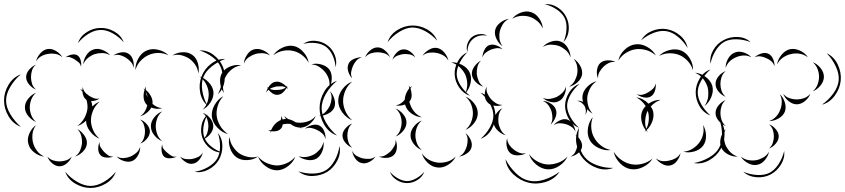

<svg xmlns="http://www.w3.org/2000/svg" viewBox="-118 -788 4172 948"><path d="M267 -575Q278 -609 310.5 -629.5Q343 -650 378 -650Q414 -651 447 -632Q480 -613 493 -579Q470 -606 438.5 -623.5Q407 -641 379 -640Q350 -640 319.5 -621.5Q289 -603 267 -575ZM293 -470Q294 -492 307.5 -514Q321 -536 342 -543Q363 -551 387.5 -541.5Q412 -532 426 -515Q407 -526 387 -526Q367 -526 350 -521Q333 -515 317 -502.5Q301 -490 293 -470ZM60 -485Q64 -505 80.5 -524Q97 -543 117 -546Q138 -549 159 -536Q180 -523 190 -505Q174 -519 155.5 -522Q137 -525 121 -522Q104 -520 87.5 -511.5Q71 -503 60 -485ZM551 -442Q549 -470 564.5 -498.5Q580 -527 605 -538Q631 -550 662.5 -542.5Q694 -535 714 -515Q689 -527 662.5 -526.5Q636 -526 615 -516Q595 -507 576.5 -488Q558 -469 551 -442ZM867 -539Q904 -541 935.5 -517.5Q967 -494 982 -460Q996 -426 990.5 -387Q985 -348 958 -323Q975 -356 979.5 -392.5Q984 -429 972 -456Q961 -484 931.5 -506Q902 -528 867 -539ZM733 -514Q753 -528 781.5 -530Q810 -532 830 -518Q851 -504 859 -476Q867 -448 861 -425Q859 -449 846 -468Q833 -487 817 -498Q801 -509 778.5 -515Q756 -521 733 -514ZM442 -514Q456 -525 478.5 -529Q501 -533 516 -523Q532 -514 538.5 -492.5Q545 -471 541 -453Q539 -471 527.5 -483Q516 -495 504 -503Q491 -511 475.5 -515.5Q460 -520 442 -514ZM206 -505Q217 -514 234.5 -518Q252 -522 264 -515Q276 -507 280.5 -489.5Q285 -472 282 -458Q280 -472 270.5 -480Q261 -488 252 -494Q242 -500 230.5 -504.5Q219 -509 206 -505ZM60 -346Q42 -352 26.5 -370Q11 -388 11 -407Q11 -427 26.5 -444.5Q42 -462 60 -469Q45 -457 40 -440Q35 -423 35 -407Q35 -392 40 -375Q45 -358 60 -346ZM-15 -162Q-53 -176 -75.5 -213.5Q-98 -251 -98 -292Q-98 -333 -75.5 -370Q-53 -407 -15 -421Q-46 -395 -67 -359.5Q-88 -324 -88 -292Q-88 -259 -67 -224Q-46 -189 -15 -162ZM867 -410Q892 -403 912.5 -381.5Q933 -360 936 -334Q938 -309 922 -283.5Q906 -258 883 -247Q901 -265 907.5 -288Q914 -311 912 -332Q910 -353 899 -374Q888 -395 867 -410ZM590 -351Q594 -350 597 -348Q599 -355 603 -361Q601 -352 602 -344Q617 -332 627 -313.5Q637 -295 635 -276V-275Q644 -267 656 -261Q668 -255 683 -254Q657 -246 629 -257Q621 -242 605.5 -230Q590 -218 574 -214Q589 -224 597.5 -238.5Q606 -253 609 -268Q605 -272 602 -276Q592 -290 591 -309Q590 -328 596 -345Q593 -348 590 -351ZM374 -103Q347 -113 327 -139Q307 -165 307 -192Q287 -173 264 -166Q287 -183 299.5 -207Q312 -231 314 -254Q315 -274 309 -295Q309 -295 309 -295Q300 -301 295 -312Q290 -323 289 -336Q284 -342 278 -348Q284 -346 289 -342Q289 -350 291 -359Q292 -343 303 -331Q306 -328 309 -325Q314 -321 322 -315Q333 -308 346 -303Q359 -298 374 -302Q356 -289 332 -289Q337 -276 338 -262Q354 -279 374 -286Q352 -267 341.5 -242Q331 -217 331 -194Q331 -171 341.5 -146Q352 -121 374 -103ZM602 -335Q604 -320 611 -307Q609 -322 602 -335ZM60 -186Q39 -194 22 -214.5Q5 -235 5 -258Q5 -281 22 -301.5Q39 -322 60 -330Q43 -315 36 -295.5Q29 -276 29 -258Q29 -240 36 -220.5Q43 -201 60 -186ZM683 -91Q661 -99 644 -120Q627 -141 627 -165Q627 -188 644 -209Q661 -230 683 -238Q665 -223 658 -203Q651 -183 651 -165Q651 -146 658 -126Q665 -106 683 -91ZM883 -231Q903 -224 919 -205Q935 -186 935 -165Q935 -144 919 -125Q903 -106 883 -99Q899 -112 905 -130Q911 -148 911 -165Q911 -182 905 -200Q899 -218 883 -231ZM574 -198Q592 -192 607 -174.5Q622 -157 622 -139Q622 -120 607 -102.5Q592 -85 574 -79Q588 -91 593 -107.5Q598 -124 598 -139Q598 -154 593 -170Q588 -186 574 -198ZM100 -15Q75 -17 51.5 -35Q28 -53 22 -78Q15 -102 27 -129Q39 -156 60 -170Q45 -150 42.5 -126.5Q40 -103 45 -84Q50 -64 63.5 -45Q77 -26 100 -15ZM264 -151Q283 -141 298 -120Q313 -99 311 -78Q309 -57 291 -39Q273 -21 252 -15Q270 -27 277.5 -45Q285 -63 287 -80Q288 -97 283.5 -116Q279 -135 264 -151ZM958 -131Q980 -104 980 -66.5Q980 -29 962 2Q944 32 910.5 49.5Q877 67 843 60Q878 55 908.5 37.5Q939 20 954 -4Q968 -28 968.5 -63Q969 -98 958 -131ZM442 -15Q428 -9 408 -10Q388 -11 378 -22Q367 -34 367 -53.5Q367 -73 374 -87Q372 -71 379.5 -59.5Q387 -48 395 -39Q404 -30 415 -22Q426 -14 442 -15ZM755 -15Q742 -8 723.5 -6.5Q705 -5 693 -14Q682 -24 680 -42.5Q678 -61 683 -75Q683 -60 691.5 -50Q700 -40 709 -33Q718 -25 729 -18.5Q740 -12 755 -15ZM574 -63Q575 -43 564 -22Q553 -1 535 7Q517 14 494 7Q471 0 458 -15Q476 -6 493.5 -7.5Q511 -9 526 -15Q540 -21 554 -32.5Q568 -44 574 -63ZM883 -35Q880 -17 866.5 0Q853 17 835 20Q817 24 798.5 12Q780 0 771 -15Q785 -4 801 -2.5Q817 -1 831 -3Q845 -6 859.5 -12.5Q874 -19 883 -35ZM236 -15Q230 3 212.5 18Q195 33 176 33Q157 33 139.5 18Q122 3 116 -15Q128 -1 144.5 4Q161 9 176 9Q191 9 207.5 4Q224 -1 236 -15ZM454 60Q441 97 404.5 118.5Q368 140 329 140Q290 140 253.5 118.5Q217 97 204 60Q229 90 263.5 110Q298 130 329 130Q361 130 395 110Q429 90 454 60Z M1379 -571Q1404 -589 1437.5 -586.5Q1471 -584 1496 -566Q1522 -548 1534.5 -517Q1547 -486 1539 -456Q1537 -487 1524 -515Q1511 -543 1490 -558Q1470 -572 1439.5 -575.5Q1409 -579 1379 -571ZM1231 -515Q1246 -538 1275 -552Q1304 -566 1332 -561Q1359 -555 1380.5 -530.5Q1402 -506 1406 -478Q1392 -503 1370.5 -518Q1349 -533 1327 -537Q1305 -542 1279 -537Q1253 -532 1231 -515ZM1086 -474Q1087 -495 1101 -516.5Q1115 -538 1135 -544Q1156 -550 1179 -540.5Q1202 -531 1215 -514Q1197 -525 1177.5 -525.5Q1158 -526 1142 -521Q1126 -516 1110 -505Q1094 -494 1086 -474ZM906 -267Q877 -292 870 -333Q863 -374 877 -410Q891 -447 923.5 -472.5Q956 -498 994 -497Q958 -484 927.5 -460Q897 -436 886 -407Q875 -378 881 -339.5Q887 -301 906 -267ZM1419 -470Q1441 -477 1467.5 -470Q1494 -463 1508 -445Q1521 -427 1520 -399.5Q1519 -372 1507 -353Q1512 -375 1506 -395.5Q1500 -416 1488 -431Q1477 -445 1459.5 -457Q1442 -469 1419 -470ZM988 -329Q972 -349 969 -378.5Q966 -408 979 -429Q993 -450 1020.5 -460.5Q1048 -471 1073 -465Q1048 -462 1029 -447.5Q1010 -433 1000 -416Q989 -399 984.5 -376Q980 -353 988 -329ZM1196 -331Q1198 -341 1204 -352Q1201 -356 1199 -360Q1202 -357 1205 -354Q1212 -366 1222 -374.5Q1232 -383 1243 -384Q1257 -387 1272 -379Q1287 -371 1297 -360Q1299 -362 1301 -365Q1300 -361 1299 -358Q1302 -353 1305 -349Q1301 -352 1297 -354Q1290 -341 1278 -330.5Q1266 -320 1252 -320Q1240 -319 1228 -326.5Q1216 -334 1208 -345Q1201 -339 1196 -331ZM1247 -361Q1239 -359 1230.5 -356.5Q1222 -354 1214 -349Q1223 -345 1232.5 -344Q1242 -343 1251 -344Q1262 -344 1273 -346.5Q1284 -349 1293 -356Q1282 -362 1270 -362Q1258 -362 1247 -361ZM1511 -338Q1526 -323 1533 -299Q1540 -275 1532 -256Q1523 -237 1500.5 -226Q1478 -215 1457 -216Q1477 -222 1490 -236Q1503 -250 1510 -265Q1517 -281 1519 -300Q1521 -319 1511 -338ZM1008 -126Q979 -133 955.5 -157.5Q932 -182 928 -212Q925 -241 942 -270.5Q959 -300 985 -313Q965 -292 957 -265Q949 -238 952 -215Q955 -191 969 -167Q983 -143 1008 -126ZM979 -35Q947 -34 920 -55Q893 -76 882 -106Q871 -135 877 -168.5Q883 -202 907 -223Q892 -195 887 -164Q882 -133 891 -109Q900 -85 924.5 -65Q949 -45 979 -35ZM1216 -131Q1217 -136 1219 -140Q1212 -141 1206 -144Q1214 -143 1221 -146Q1236 -181 1268 -195Q1272 -205 1271 -216Q1275 -208 1277 -198Q1281 -199 1286 -200Q1290 -200 1294 -200Q1289 -208 1286 -216Q1294 -206 1305 -200Q1324 -196 1342 -184Q1353 -182 1364 -182Q1383 -182 1404.5 -189.5Q1426 -197 1441 -216Q1433 -194 1412 -176.5Q1391 -159 1368 -158Q1369 -155 1371 -152Q1368 -155 1364 -158Q1339 -158 1316 -176Q1302 -178 1289 -176Q1283 -175 1278 -174Q1276 -160 1269 -153Q1261 -144 1248 -141Q1235 -138 1222 -140Q1219 -136 1216 -131ZM1387 -152Q1400 -164 1421.5 -170Q1443 -176 1459 -168Q1475 -160 1483 -139.5Q1491 -119 1489 -101Q1485 -119 1473 -129.5Q1461 -140 1448 -146Q1435 -153 1419 -156Q1403 -159 1387 -152ZM1156 -15Q1134 1 1103 2.5Q1072 4 1050 -11Q1028 -27 1018 -56.5Q1008 -86 1015 -112Q1018 -85 1032 -64Q1046 -43 1063 -31Q1081 -19 1105.5 -13.5Q1130 -8 1156 -15ZM1479 -88Q1483 -66 1473.5 -41.5Q1464 -17 1445 -5Q1425 6 1399 1.5Q1373 -3 1356 -17Q1377 -10 1397 -13.5Q1417 -17 1433 -26Q1448 -35 1461.5 -50.5Q1475 -66 1479 -88ZM1558 -67Q1566 -31 1547.5 5Q1529 41 1497 61Q1465 80 1425 81Q1385 82 1355 58Q1391 70 1428.5 69Q1466 68 1492 52Q1517 36 1535 3Q1553 -30 1558 -67ZM1340 -14Q1330 13 1303.5 33Q1277 53 1248 53Q1219 52 1192.5 32Q1166 12 1156 -15Q1175 7 1200 17.5Q1225 28 1248 29Q1271 29 1296 18.5Q1321 8 1340 -14Z M1796 -580Q1808 -617 1843 -639Q1878 -661 1916 -662Q1955 -663 1990.5 -643Q2026 -623 2041 -587Q2015 -616 1981 -634.5Q1947 -653 1916 -652Q1886 -651 1853 -630.5Q1820 -610 1796 -580ZM1685 -505Q1691 -523 1709 -538.5Q1727 -554 1746 -554Q1766 -554 1783.5 -538.5Q1801 -523 1808 -505Q1796 -520 1779 -525Q1762 -530 1746 -530Q1731 -530 1714 -525Q1697 -520 1685 -505ZM1968 -513Q1979 -530 2000 -542.5Q2021 -555 2041 -551Q2061 -547 2076.5 -528Q2092 -509 2096 -489Q2085 -507 2069 -515.5Q2053 -524 2037 -527Q2021 -530 2002.5 -528Q1984 -526 1968 -513ZM1820 -493Q1824 -510 1839 -526.5Q1854 -543 1872 -544Q1889 -546 1907 -533.5Q1925 -521 1932 -504Q1920 -517 1904 -519.5Q1888 -522 1874 -521Q1860 -519 1845 -513.5Q1830 -508 1820 -493ZM1621 -401Q1608 -414 1601.5 -435Q1595 -456 1603 -473Q1610 -489 1630.5 -497.5Q1651 -506 1669 -505Q1651 -500 1641 -488Q1631 -476 1625 -463Q1619 -449 1616 -433.5Q1613 -418 1621 -401ZM2109 -480Q2135 -482 2162.5 -468Q2190 -454 2201 -430Q2212 -406 2205 -376Q2198 -346 2179 -327Q2190 -351 2189 -375.5Q2188 -400 2179 -420Q2170 -439 2152 -456Q2134 -473 2109 -480ZM1546 -119Q1506 -133 1483 -172Q1460 -211 1460 -254Q1460 -297 1483 -336Q1506 -375 1546 -389Q1513 -362 1491.5 -325Q1470 -288 1470 -254Q1470 -220 1491.5 -183Q1513 -146 1546 -119ZM1621 -194Q1593 -205 1572.5 -232.5Q1552 -260 1552 -290Q1552 -320 1572.5 -347.5Q1593 -375 1621 -385Q1598 -366 1587 -340Q1576 -314 1576 -290Q1576 -266 1587 -240Q1598 -214 1621 -194ZM1965 -209Q1939 -210 1914.5 -227Q1890 -244 1883 -269L1882 -272Q1858 -263 1835 -268Q1850 -270 1861 -277.5Q1872 -285 1880 -295Q1882 -326 1902 -351Q1902 -359 1900 -366Q1904 -361 1906 -355Q1911 -360 1916 -364Q1912 -357 1909 -350Q1914 -335 1914.5 -319Q1915 -303 1907 -291Q1905 -288 1903 -286Q1904 -281 1906 -276Q1912 -256 1926.5 -237.5Q1941 -219 1965 -209ZM2254 -331Q2288 -319 2308 -286Q2328 -253 2328 -217Q2328 -181 2308.5 -148Q2289 -115 2255 -103Q2282 -126 2300 -157.5Q2318 -189 2318 -217Q2318 -246 2300 -277Q2282 -308 2254 -331ZM2180 -311Q2204 -302 2222.5 -278.5Q2241 -255 2241 -229Q2241 -203 2222.5 -179.5Q2204 -156 2180 -147Q2200 -164 2208.5 -186Q2217 -208 2217 -229Q2217 -250 2208.5 -272Q2200 -294 2180 -311ZM1835 -252Q1855 -245 1872 -225Q1889 -205 1889 -183Q1889 -161 1872 -141Q1855 -121 1835 -114Q1852 -128 1858.5 -147Q1865 -166 1865 -183Q1865 -201 1858.5 -219.5Q1852 -238 1835 -252ZM1965 -47Q1943 -55 1926 -76Q1909 -97 1909 -120Q1909 -143 1926 -164Q1943 -185 1965 -193Q1947 -178 1940 -158Q1933 -138 1933 -120Q1933 -102 1940 -82Q1947 -62 1965 -47ZM1621 -59Q1603 -65 1588 -82.5Q1573 -100 1573 -119Q1573 -137 1588 -154.5Q1603 -172 1621 -178Q1607 -166 1602 -150Q1597 -134 1597 -119Q1597 -104 1602 -87.5Q1607 -71 1621 -59ZM2180 -131Q2195 -120 2205 -99.5Q2215 -79 2210 -60Q2205 -42 2186 -29.5Q2167 -17 2148 -15Q2165 -23 2174 -37.5Q2183 -52 2187 -67Q2191 -81 2191 -98Q2191 -115 2180 -131ZM1835 -98Q1843 -81 1841.5 -58.5Q1840 -36 1827 -23Q1814 -10 1791.5 -8.5Q1769 -7 1752 -15Q1770 -13 1784.5 -21.5Q1799 -30 1810 -40Q1820 -51 1828.5 -65.5Q1837 -80 1835 -98ZM1736 -15Q1726 1 1705.5 11.5Q1685 22 1667 17Q1649 13 1636 -5.5Q1623 -24 1621 -43Q1629 -26 1643.5 -18Q1658 -10 1673 -6Q1687 -3 1704 -3.5Q1721 -4 1736 -15ZM2132 -15Q2121 9 2095 25.5Q2069 42 2043 39Q2016 37 1994 16Q1972 -5 1965 -31Q1980 -9 2002 2Q2024 13 2045 15Q2066 17 2089.5 10.5Q2113 4 2132 -15ZM1977 60Q1968 85 1943.5 100.5Q1919 116 1892 116Q1865 116 1840.5 100.5Q1816 85 1807 60Q1824 80 1847.5 93Q1871 106 1892 106Q1913 106 1936.5 93Q1960 80 1977 60Z M2571 -767Q2604 -771 2634 -752Q2664 -733 2678 -704Q2693 -674 2690 -639Q2687 -604 2664 -580Q2677 -610 2679 -643Q2681 -676 2670 -699Q2658 -723 2630.5 -741.5Q2603 -760 2571 -767ZM2411 -695Q2426 -715 2453 -725.5Q2480 -736 2504 -728Q2528 -721 2544.5 -696.5Q2561 -672 2562 -647Q2552 -670 2534 -684.5Q2516 -699 2497 -705Q2478 -711 2455 -709.5Q2432 -708 2411 -695ZM2363 -560Q2345 -572 2333.5 -595.5Q2322 -619 2327 -640Q2332 -661 2352.5 -676.5Q2373 -692 2395 -695Q2375 -685 2364.5 -668Q2354 -651 2350 -634Q2346 -618 2348 -598Q2350 -578 2363 -560ZM2190 -530Q2183 -549 2189.5 -570Q2196 -591 2211 -604Q2227 -617 2249 -619.5Q2271 -622 2288 -612Q2245 -619 2218 -596Q2190 -573 2190 -530ZM2562 -556Q2577 -574 2603 -582.5Q2629 -591 2650 -583Q2672 -575 2685.5 -551.5Q2699 -528 2699 -505Q2691 -527 2675 -540.5Q2659 -554 2642 -561Q2624 -567 2603 -567.5Q2582 -568 2562 -556ZM2264 -504Q2264 -521 2273 -540Q2282 -559 2297 -565Q2313 -571 2332.5 -564Q2352 -557 2363 -545Q2348 -552 2333.5 -550Q2319 -548 2306 -543Q2294 -538 2281.5 -529Q2269 -520 2264 -504ZM2203 -315Q2171 -325 2150 -355Q2129 -385 2127 -419Q2125 -452 2142 -484Q2159 -516 2190 -530Q2166 -507 2151 -476.5Q2136 -446 2137 -419Q2139 -392 2157.5 -364Q2176 -336 2203 -315ZM2714 -498Q2733 -487 2746 -464.5Q2759 -442 2756 -420Q2752 -398 2732.5 -381Q2713 -364 2691 -360Q2710 -371 2719.5 -389Q2729 -407 2732 -424Q2735 -441 2731.5 -461Q2728 -481 2714 -498ZM2269 -360Q2249 -365 2231.5 -382.5Q2214 -400 2212 -420Q2210 -440 2224.5 -460Q2239 -480 2257 -489Q2243 -475 2239 -456.5Q2235 -438 2236 -422Q2238 -406 2245 -389Q2252 -372 2269 -360ZM2363 -270Q2345 -263 2322.5 -266Q2300 -269 2288 -284Q2275 -298 2275.5 -321Q2276 -344 2285 -360Q2282 -341 2289 -326Q2296 -311 2306 -299Q2316 -288 2330 -279Q2344 -270 2363 -270ZM2676 -360Q2678 -340 2668 -318Q2658 -296 2640 -288Q2623 -279 2599.5 -285Q2576 -291 2562 -305Q2580 -297 2598 -300Q2616 -303 2630 -309Q2644 -316 2657.5 -328.5Q2671 -341 2676 -360ZM2731 -290Q2744 -292 2757 -286.5Q2770 -281 2776 -270Q2783 -259 2781 -244.5Q2779 -230 2771 -221Q2776 -232 2774.5 -244Q2773 -256 2768 -265Q2763 -273 2753.5 -280.5Q2744 -288 2731 -290ZM2562 -290Q2581 -289 2601 -277Q2621 -265 2627 -246Q2633 -228 2624 -206.5Q2615 -185 2600 -173Q2610 -189 2609.5 -206.5Q2609 -224 2605 -239Q2600 -254 2590 -268Q2580 -282 2562 -290ZM2379 -120Q2359 -125 2340.5 -142.5Q2322 -160 2319 -181Q2316 -202 2330 -223.5Q2344 -245 2363 -254Q2348 -239 2344.5 -220Q2341 -201 2343 -184Q2345 -167 2353.5 -149.5Q2362 -132 2379 -120ZM2616 -170Q2626 -184 2646 -193.5Q2666 -203 2682 -198Q2699 -193 2710.5 -174.5Q2722 -156 2723 -138Q2716 -154 2702.5 -162.5Q2689 -171 2676 -175Q2662 -179 2646.5 -179.5Q2631 -180 2616 -170ZM2723 -122Q2738 -113 2748.5 -94.5Q2759 -76 2755 -59Q2751 -42 2733.5 -29.5Q2716 -17 2699 -15Q2715 -23 2722 -37Q2729 -51 2732 -64Q2735 -78 2734.5 -93.5Q2734 -109 2723 -122ZM2479 -31Q2463 -22 2440 -21Q2417 -20 2403 -31Q2388 -43 2384 -65.5Q2380 -88 2386 -105Q2387 -87 2396.5 -73Q2406 -59 2418 -50Q2429 -41 2444.5 -34.5Q2460 -28 2479 -31ZM2684 -15Q2672 12 2643.5 31Q2615 50 2585 48Q2555 46 2529 24Q2503 2 2494 -27Q2512 -3 2537 10Q2562 23 2586 24Q2610 25 2636.5 16Q2663 7 2684 -15ZM2645 60Q2621 96 2577.5 110Q2534 124 2492 114Q2450 104 2416.5 72.5Q2383 41 2378 -2Q2398 37 2429 67Q2460 97 2494 104Q2528 112 2569 99Q2610 86 2645 60Z M3048 -589Q3066 -621 3102 -635.5Q3138 -650 3174 -644Q3210 -638 3240 -612.5Q3270 -587 3277 -551Q3258 -583 3230 -606Q3202 -629 3173 -634Q3144 -639 3110 -626Q3076 -613 3048 -589ZM2935 -489Q2941 -518 2965 -541.5Q2989 -565 3019 -569Q3048 -573 3077.5 -556.5Q3107 -540 3120 -514Q3098 -534 3071.5 -541Q3045 -548 3022 -545Q2998 -542 2974.5 -528Q2951 -514 2935 -489ZM3136 -512Q3156 -533 3188 -541Q3220 -549 3246 -538Q3272 -527 3288.5 -498.5Q3305 -470 3304 -441Q3295 -469 3276.5 -488Q3258 -507 3237 -516Q3215 -525 3188.5 -525Q3162 -525 3136 -512ZM2835 -401Q2827 -418 2829.5 -440.5Q2832 -463 2845 -476Q2859 -489 2881.5 -490Q2904 -491 2921 -482Q2902 -484 2887 -476.5Q2872 -469 2862 -459Q2851 -448 2842.5 -434Q2834 -420 2835 -401ZM3314 -429Q3341 -427 3366 -408.5Q3391 -390 3399 -364Q3406 -338 3394 -309Q3382 -280 3360 -264Q3376 -286 3378.5 -311Q3381 -336 3376 -357Q3370 -378 3354.5 -398Q3339 -418 3314 -429ZM2808 -227Q2786 -239 2770.5 -264Q2755 -289 2758 -314Q2761 -339 2782 -360Q2803 -381 2828 -387Q2807 -373 2796 -352Q2785 -331 2782 -311Q2780 -291 2785.5 -268.5Q2791 -246 2808 -227ZM3119 -376Q3122 -359 3115.5 -339Q3109 -319 3094 -311Q3079 -303 3059 -307.5Q3039 -312 3026 -323Q3042 -317 3056.5 -321Q3071 -325 3082 -332Q3094 -339 3105 -349Q3116 -359 3119 -376ZM2741 -157Q2709 -169 2690.5 -201Q2672 -233 2672 -267Q2673 -301 2692.5 -332Q2712 -363 2744 -374Q2718 -353 2700.5 -323.5Q2683 -294 2682 -267Q2682 -239 2698.5 -209.5Q2715 -180 2741 -157ZM3080 -135Q3076 -139 3072 -144Q3068 -140 3064 -137Q3067 -142 3070 -146Q3055 -165 3049.5 -191Q3044 -217 3053 -239Q3058 -252 3070 -264Q3062 -277 3050.5 -288Q3039 -299 3024 -307Q3058 -303 3084 -276Q3113 -296 3144 -295Q3129 -290 3117 -281.5Q3105 -273 3095 -262Q3104 -250 3107 -237Q3112 -213 3102.5 -188Q3093 -163 3075 -146Q3077 -141 3080 -135ZM3075 -230Q3069 -213 3067.5 -192.5Q3066 -172 3073 -152Q3083 -171 3085 -192Q3087 -213 3083 -231Q3082 -236 3080 -241Q3078 -235 3075 -230ZM2898 -47Q2869 -43 2838.5 -57Q2808 -71 2794 -96Q2780 -122 2785 -155Q2790 -188 2809 -210Q2799 -183 2801.5 -155.5Q2804 -128 2816 -108Q2827 -87 2848.5 -70Q2870 -53 2898 -47ZM3433 -201Q3459 -171 3459.5 -128.5Q3460 -86 3440 -52Q3421 -18 3384 3Q3347 24 3308 17Q3347 10 3381.5 -9.5Q3416 -29 3432 -57Q3447 -84 3447 -124Q3447 -164 3433 -201ZM3353 -171Q3367 -149 3368 -119.5Q3369 -90 3354 -69Q3338 -48 3309.5 -40Q3281 -32 3256 -39Q3282 -41 3302 -54Q3322 -67 3334 -83Q3347 -100 3353 -123Q3359 -146 3353 -171ZM2910 41Q2871 56 2830 41.5Q2789 27 2762 -4Q2735 -35 2728 -78.5Q2721 -122 2741 -157Q2734 -117 2741 -76.5Q2748 -36 2770 -11Q2791 14 2830 28Q2869 42 2910 41ZM3104 -5Q3089 21 3057.5 36.5Q3026 52 2996 47Q2966 42 2942 16.5Q2918 -9 2912 -39Q2928 -13 2952 3Q2976 19 3000 23Q3024 28 3052.5 21Q3081 14 3104 -5ZM3242 -32Q3239 -13 3225 6Q3211 25 3191 29Q3172 33 3151.5 21.5Q3131 10 3120 -6Q3136 6 3153.5 7.5Q3171 9 3186 5Q3202 2 3217.5 -6.5Q3233 -15 3242 -32Z M3390 -473Q3385 -508 3404 -541Q3423 -574 3455 -590Q3486 -607 3524 -605.5Q3562 -604 3588 -580Q3555 -593 3519.5 -594Q3484 -595 3459 -582Q3434 -568 3415.5 -538Q3397 -508 3390 -473ZM3719 -470Q3722 -494 3740 -516.5Q3758 -539 3782 -545Q3806 -550 3832 -538Q3858 -526 3871 -505Q3851 -520 3828.5 -523Q3806 -526 3787 -521Q3768 -517 3749 -504.5Q3730 -492 3719 -470ZM3465 -453Q3464 -475 3476.5 -497.5Q3489 -520 3509 -528Q3529 -537 3553.5 -529Q3578 -521 3592 -505Q3573 -515 3553.5 -514Q3534 -513 3518 -506Q3502 -500 3487 -487Q3472 -474 3465 -453ZM3608 -505Q3620 -517 3640 -523.5Q3660 -530 3675 -523Q3691 -516 3699 -497Q3707 -478 3706 -461Q3701 -477 3689.5 -486.5Q3678 -496 3665 -501Q3653 -507 3638 -509.5Q3623 -512 3608 -505ZM3964 -525Q4000 -508 4018.5 -469Q4037 -430 4033 -390Q4029 -350 4003.5 -315.5Q3978 -281 3940 -271Q3973 -294 3996.5 -326.5Q4020 -359 4023 -391Q4026 -423 4009 -459.5Q3992 -496 3964 -525ZM3895 -481Q3916 -473 3933 -452.5Q3950 -432 3950 -409Q3950 -386 3933 -365.5Q3916 -345 3895 -337Q3912 -352 3919 -371.5Q3926 -391 3926 -409Q3926 -427 3919 -446.5Q3912 -466 3895 -481ZM3390 -218Q3356 -230 3336.5 -263Q3317 -296 3317 -332Q3317 -367 3336.5 -400Q3356 -433 3390 -445Q3363 -422 3345 -391Q3327 -360 3327 -332Q3327 -303 3345 -272Q3363 -241 3390 -218ZM3465 -310Q3446 -317 3430.5 -335Q3415 -353 3415 -374Q3415 -394 3430.5 -412Q3446 -430 3465 -437Q3450 -424 3444.5 -407Q3439 -390 3439 -374Q3439 -357 3444.5 -340Q3450 -323 3465 -310ZM3883 -325Q3876 -305 3856.5 -289Q3837 -273 3816 -273Q3795 -273 3775.5 -289Q3756 -305 3749 -325Q3762 -309 3780.5 -303Q3799 -297 3816 -297Q3833 -297 3851 -303Q3869 -309 3883 -325ZM3732 -323Q3749 -308 3757 -282.5Q3765 -257 3757 -236Q3748 -215 3725 -202.5Q3702 -190 3679 -190Q3700 -197 3714 -212.5Q3728 -228 3734 -245Q3741 -262 3742 -282.5Q3743 -303 3732 -323ZM3465 -166Q3446 -173 3430.5 -191.5Q3415 -210 3415 -230Q3415 -250 3430.5 -268.5Q3446 -287 3465 -294Q3450 -281 3444.5 -263.5Q3439 -246 3439 -230Q3439 -214 3444.5 -196.5Q3450 -179 3465 -166ZM3679 -174Q3697 -168 3712 -150.5Q3727 -133 3727 -115Q3727 -96 3712 -78.5Q3697 -61 3679 -55Q3693 -67 3698 -83.5Q3703 -100 3703 -115Q3703 -130 3698 -146Q3693 -162 3679 -174ZM3525 -15Q3501 -13 3476.5 -26Q3452 -39 3443 -60Q3434 -81 3441 -107.5Q3448 -134 3465 -150Q3455 -130 3456.5 -108.5Q3458 -87 3465 -70Q3473 -53 3487.5 -37.5Q3502 -22 3525 -15ZM3754 -43Q3758 -8 3738 24.5Q3718 57 3686 74Q3654 90 3616 87Q3578 84 3552 60Q3585 74 3620.5 76Q3656 78 3682 65Q3707 52 3726.5 22Q3746 -8 3754 -43ZM3679 -39Q3675 -17 3658 3Q3641 23 3619 26Q3597 30 3574 17Q3551 4 3540 -15Q3557 -1 3577 2.5Q3597 6 3615 3Q3632 0 3650 -10Q3668 -20 3679 -39Z"/></svg>

Font: Rubik Puddles
Style: Regular
Weight: 400
Designer: Hubert and Fischer, NaN
Foundry: Hubert and Fischer, NaN
Version: Version 2.200